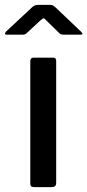

<svg xmlns="http://www.w3.org/2000/svg" viewBox="-54 -766 357 786"><path d="M176 -19Q176 -8 171.5 -4Q167 0 156 0H88Q77 0 73.5 -3.5Q70 -7 70 -16V-515Q70 -530 84 -530H164Q176 -530 176 -516ZM188 -631 136 -682Q128 -691 124.5 -691Q121 -691 111 -682L56 -631Q50 -626 46.5 -625Q43 -624 36 -624H-26Q-33 -624 -33.5 -627.5Q-34 -631 -29 -637L76 -735Q81 -740 87 -743Q93 -746 103 -746H152Q160 -746 164.5 -742.5Q169 -739 173 -736L277 -637Q291 -624 275 -624H208Q202 -624 197 -625Q192 -626 188 -631Z"/></svg>

Font: Libre Franklin Medium
Style: Regular
Weight: 500
Designer: Pablo Impallari, Rodrigo Fuenzalida, Nhung Nguyen
Foundry: Impallari Type
Version: Version 3.000